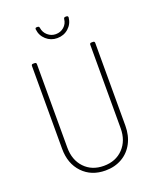

<svg xmlns="http://www.w3.org/2000/svg" viewBox="-162 -983 890 1086"><g transform="rotate(-20 283.5 -439.5)"><path d="M93 -192V-690Q93 -700 103 -700H113Q123 -700 123 -690V-188Q123 -113 167 -66.5Q211 -20 283 -20Q355 -20 399.5 -66.5Q444 -113 444 -188V-690Q444 -700 454 -700H464Q474 -700 474 -690V-192Q474 -133 450 -87.5Q426 -42 382.5 -17Q339 8 283 8Q198 8 145.5 -47Q93 -102 93 -192ZM184 -877V-879Q184 -887 193 -887H198Q208 -887 209 -877Q213 -849 234 -831Q255 -813 282 -813Q311 -813 331.5 -831Q352 -849 355 -877Q356 -887 366 -887H372Q382 -887 382 -877Q378 -839 350 -814Q322 -789 282 -789Q244 -789 216 -814Q188 -839 184 -877Z"/></g></svg>

Font: Barlow Semi Condensed Thin
Style: Regular
Weight: 250
Width: 4
Designer: Jeremy Tribby
Foundry: Tribby Type
Version: Version 1.408